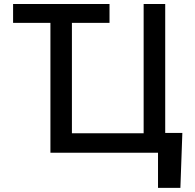

<svg xmlns="http://www.w3.org/2000/svg" viewBox="-20 -747 952 939"><path d="M515.6 -727.3H44V-635.3H226.6V0H752.8V171.9H862.2L871.8 -96.9H788V-727.3H682.5V-95.2H331.7V-635.3H515.6Z"/></svg>

Font: Margiela Sans Medium
Style: Regular
Weight: 500
Designer: Stefan Endress, Andreas Faust
Version: Version 1.100;FEAKit 1.0